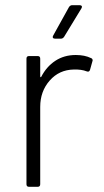

<svg xmlns="http://www.w3.org/2000/svg" viewBox="-20 -720 400 740"><path d="M331 -496Q335 -495 336.5 -491Q338 -487 336 -483L327 -451Q324 -441 314 -445Q294 -453 264 -452Q208 -451 171.5 -409.5Q135 -368 135 -308V-10Q135 0 125 0H92Q82 0 82 -10V-494Q82 -504 92 -504H125Q135 -504 135 -494V-426Q135 -423 136.5 -422.5Q138 -422 139 -424Q159 -463 193 -485.5Q227 -508 272 -508Q307 -508 331 -496ZM258 -700H287Q293 -700 295 -696.5Q297 -693 294 -688L227 -578Q222 -571 215 -571H192Q186 -571 184 -574.5Q182 -578 185 -583L246 -693Q251 -700 258 -700Z"/></svg>

Font: Barlow Light
Style: Regular
Weight: 300
Designer: Jeremy Tribby
Foundry: Tribby Type
Version: Version 1.422